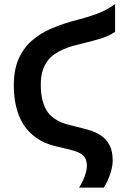

<svg xmlns="http://www.w3.org/2000/svg" viewBox="-20 -689 590 901"><path d="M351.1 191.4Q371.6 157.7 379.6 132.3Q387.7 106.9 387.7 87.9Q387.7 64 377.7 49.8Q367.7 35.6 349.1 26.9Q330.6 18.1 303.5 12Q276.4 5.9 242.2 -2.4Q218.3 -7.8 194.3 -17.8Q170.4 -27.8 148.4 -43.7Q126.5 -59.6 107.4 -81.5Q88.4 -103.5 74.5 -133.5Q60.5 -163.6 52.7 -202.4Q44.9 -241.2 44.9 -289.6Q44.9 -361.3 67.1 -412.1Q89.4 -462.9 129.2 -498Q168.9 -533.2 224.1 -556.4Q279.3 -579.6 345.7 -596.7Q383.3 -606.4 410.2 -615.5Q437 -624.5 456.8 -633.3Q476.6 -642.1 491.5 -651.1Q506.3 -660.2 520 -669.4V-539.6Q490.7 -519.5 454.3 -508.5Q418 -497.6 379.9 -488.3Q354 -481.9 328.4 -475.1Q302.7 -468.3 279.5 -458.5Q256.3 -448.7 236.6 -435.3Q216.8 -421.9 202.4 -402.3Q188 -382.8 179.7 -356Q171.4 -329.1 171.4 -293Q171.4 -253.9 177.7 -225.6Q184.1 -197.3 195.3 -176.8Q206.5 -156.2 221.9 -142.8Q237.3 -129.4 255.4 -120.4Q273.4 -111.3 293.7 -105.7Q314 -100.1 335 -95.2Q368.7 -87.4 399.9 -78.1Q431.2 -68.8 455.3 -52Q479.5 -35.2 494.1 -7.6Q508.8 20 508.8 64.5Q508.8 90.8 498.3 124.3Q487.8 157.7 467.3 191.4Z"/></svg>

Font: Code New Roman
Style: Bold
Weight: 700
Monospace: yes
Designer: Sam Radian
Foundry: Code New Roman
Version: Version 1.508 October 19, 2014